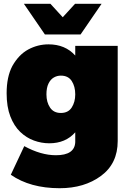

<svg xmlns="http://www.w3.org/2000/svg" viewBox="-20 -789 694 1013"><path d="M295 204Q139 204 37 133L108 -18Q196 30 275 30Q374 30 377 -39V-91Q326 -33 240 -33Q199 -33 159 -47.5Q119 -62 86.5 -93.2Q54 -124.5 34.5 -175Q15 -225.5 15 -297Q15 -383.5 45 -440.5Q79 -501 129.2 -528Q179.5 -555 236 -555Q324 -555 377 -496V-547H601V-45Q601 74 513 139Q425 204 295 204ZM405 -607H217L106 -769H246L311 -698L376 -769H516ZM301 -193Q340 -193 358.5 -222Q377 -251 377 -291Q377 -333 358.5 -361.5Q340 -390 301 -390Q281 -390 263.8 -380Q246.5 -370 235.8 -348Q225 -326 225 -291Q225 -250 244 -221.5Q263 -193 301 -193Z"/></svg>

Font: Argentum Novus Black
Style: Regular
Weight: 900
Designer: Julieta Ulanovsky (font) & Cristiano Sobral (main changes)
Foundry: Julieta Ulanovsky (font) & Cristiano Sobral (main changes)
Version: Version 3.00;November 27, 2020;FontCreator 13.0.0.2655 64-bi